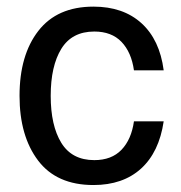

<svg xmlns="http://www.w3.org/2000/svg" viewBox="-20 -532 532 565"><path d="M255 12.5Q146.7 12.5 92.1 -59.6Q37.5 -131.7 37.5 -250Q37.5 -370 92.9 -441.2Q148.3 -512.5 255 -512.5Q342.5 -512.5 396.2 -463.8Q450 -415 461.7 -325H374.2Q366.7 -378.3 337.5 -408.8Q308.3 -439.2 257.5 -439.2Q191.7 -439.2 160.4 -388.3Q129.2 -337.5 129.2 -250Q129.2 -162.5 160.4 -111.7Q191.7 -60.8 257.5 -60.8Q308.3 -60.8 337.5 -91.2Q366.7 -121.7 374.2 -175H461.7Q448.3 -84.2 395 -35.8Q341.7 12.5 255 12.5Z"/></svg>

Font: Familjen Grotesk GF
Style: Regular
Weight: 400
Designer: Anders Wikstroem, Jonas Baeckman, Matilda Gysing, Kristian Moeller
Foundry: Familjen STHLM AB
Version: Version 2.000; Beta; Release 4; Build 6